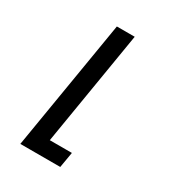

<svg xmlns="http://www.w3.org/2000/svg" viewBox="-178 -623 855 941"><g transform="rotate(30 250.0 -152.5)"><path d="M83 215 205 -520H306L199 127H324L309 215Z"/></g></svg>

Font: Iosevka Term Curly Semibold
Style: Italic
Weight: 600
Italic angle: -9°
Designer: Belleve Invis
Foundry: Belleve Invis
Version: Version 32.3.0